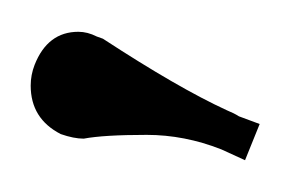

<svg xmlns="http://www.w3.org/2000/svg" viewBox="-20 -613 186 122"><path d="M135.7 -511.2 120.6 -518.1Q97.2 -527.3 73.2 -527.3Q45.9 -527.3 33.2 -524.9Q26.9 -524.9 18.6 -527.8Q-0.5 -537.6 -0.5 -558.6Q-0.5 -565.4 2 -571.8Q10.3 -592.8 29.8 -592.8Q35.6 -592.8 41.5 -589.8L45.4 -588.4Q93.3 -557.1 124 -543Q128.9 -541 131.8 -539.1L145 -534.2Z"/></svg>

Font: Quaaykop
Style: Regular
Weight: 400
Designer: Tup Wanders
Foundry: Free font, DO NOT SELL
Version: Version 1.00;July 31, 2023;FontCreator 11.5.0.2430 64-bit